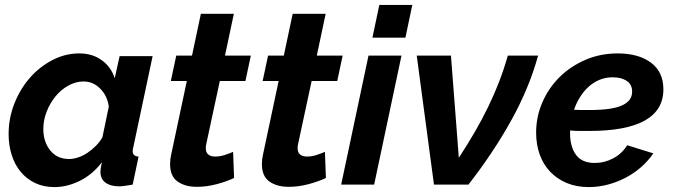

<svg xmlns="http://www.w3.org/2000/svg" viewBox="-20 -750 2733 780"><path d="M201 10Q157 10 122.5 -6.5Q88 -23 64 -52Q40 -81 27.5 -120.5Q15 -160 15 -205Q15 -270 38.5 -329.5Q62 -389 101.5 -434Q141 -479 193 -506Q245 -533 302 -533Q356 -533 394 -505Q432 -477 446 -432L466 -522H600L522 -154Q519 -143 519 -136Q519 -115 543 -114L519 0Q501 3 487.5 5Q474 7 464 7Q429 7 408.5 -8Q388 -23 388 -53Q388 -65 394 -91Q356 -41 304.5 -15.5Q253 10 201 10ZM261 -104Q278 -104 297.5 -110.5Q317 -117 335 -129Q353 -141 369 -157Q385 -173 396 -192L422 -317Q416 -361 387 -390Q358 -419 320 -419Q288 -419 258 -402.5Q228 -386 205.5 -358.5Q183 -331 169.5 -296.5Q156 -262 156 -226Q156 -174 184 -139Q212 -104 261 -104Z M780 9Q732 9 701.5 -12.5Q671 -34 671 -83Q671 -103 675 -120L739 -421H674L696 -524H760L796 -694H930L894 -524H999L977 -421H873L818 -165Q817 -160 816.5 -156.5Q816 -153 816 -149Q816 -130 826.5 -122Q837 -114 854 -114Q874 -114 893.5 -120.5Q913 -127 927 -133L931 -27Q902 -13 861 -2Q820 9 780 9Z M1153 9Q1105 9 1074.5 -12.5Q1044 -34 1044 -83Q1044 -103 1048 -120L1112 -421H1047L1069 -524H1133L1169 -694H1303L1267 -524H1372L1350 -421H1246L1191 -165Q1190 -160 1189.5 -156.5Q1189 -153 1189 -149Q1189 -130 1199.5 -122Q1210 -114 1227 -114Q1247 -114 1266.5 -120.5Q1286 -127 1300 -133L1304 -27Q1275 -13 1234 -2Q1193 9 1153 9Z M1477 -524H1611L1500 0H1366ZM1521 -730H1655L1627 -597H1493Z M1673 -524H1812L1844 -109Q1880 -164 1909.5 -215Q1939 -266 1963.5 -316.5Q1988 -367 2007.5 -417.5Q2027 -468 2043 -524H2166Q2130 -393 2057.5 -262Q1985 -131 1883 0H1743Z M2372 10Q2322 10 2282.5 -6.5Q2243 -23 2215 -52.5Q2187 -82 2172.5 -122.5Q2158 -163 2158 -211Q2158 -276 2183.5 -334.5Q2209 -393 2253.5 -437Q2298 -481 2358.5 -507Q2419 -533 2489 -533Q2574 -533 2624.5 -495.5Q2675 -458 2675 -387Q2675 -218 2373 -218Q2355 -218 2336 -218Q2317 -218 2296 -220V-207Q2296 -154 2320 -121Q2344 -88 2396 -88Q2436 -88 2471.5 -107Q2507 -126 2528 -160L2634 -127Q2614 -97 2585 -71.5Q2556 -46 2521.5 -28Q2487 -10 2449 0Q2411 10 2372 10ZM2469 -436Q2440 -436 2415 -425.5Q2390 -415 2370.5 -397Q2351 -379 2336 -355Q2321 -331 2312 -304Q2328 -303 2343 -303Q2358 -303 2374 -303Q2422 -303 2455.5 -308Q2489 -313 2509.5 -323Q2530 -333 2539 -346.5Q2548 -360 2548 -378Q2548 -407 2526 -421.5Q2504 -436 2469 -436Z"/></svg>

Font: PTCRaleway
Style: Bold Italic
Weight: 700
Italic angle: -12°
Designer: Matt McInerney, Pablo Impallari, Rodrigo Fuenzalida
Foundry: Matt McInerney, Pablo Impallari, Rodrigo Fuenzalida
Version: Version 3.000g; ttfautohint (v1.5) -l 8 -r 28 -G 28 -x 14 -D